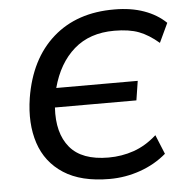

<svg xmlns="http://www.w3.org/2000/svg" viewBox="-52 -764 797 824"><g transform="rotate(-5 346.5 -352.5)"><path d="M388 9Q265 9 190 -39.5Q115 -88 87 -173Q59 -258 76 -367Q103 -533 206 -624Q309 -715 471 -714Q542 -714 598 -694Q654 -674 692 -637L653 -554Q610 -591 568 -607Q526 -623 462 -623Q356 -623 288.5 -564Q221 -505 193 -400H544L531 -317H180Q173 -207 224.5 -145Q276 -83 391 -83Q448 -83 500 -101Q552 -119 599 -161L633 -78Q584 -36 520 -13.5Q456 9 388 9Z"/></g></svg>

Font: Mulish SemiBold
Style: Italic
Weight: 600
Italic angle: -9°
Designer: Vernon Adams
Foundry: Vernon Adams
Version: Version 3.603; ttfautohint (v1.8.3)